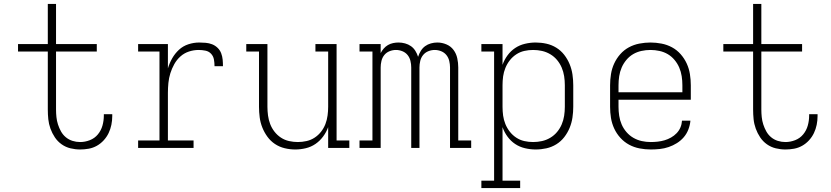

<svg xmlns="http://www.w3.org/2000/svg" viewBox="-20 -755 4240 980"><path d="M389 8Q364 8 339.5 2Q315 -4 294.5 -18.5Q274 -33 260 -54Q246 -75 237.5 -98.5Q229 -122 226.5 -146.5Q224 -171 224 -196V-492H72V-530H224V-735H266V-530H474V-492H266V-196Q266 -177 268 -157.5Q270 -138 276 -119.5Q282 -101 291.5 -84Q301 -67 316 -54.5Q331 -42 350 -36Q369 -30 389 -30Q414 -30 438.5 -39.5Q463 -49 479.5 -69Q496 -89 503 -114Q510 -139 510 -165Q510 -167 510 -168.5Q510 -170 510 -172H553Q553 -170 553 -167.5Q553 -165 553 -163Q553 -140 548.5 -118Q544 -96 534.5 -76Q525 -56 509.5 -39Q494 -22 474.5 -11Q455 0 433 4Q411 8 389 8Z M685 0V-38H794V-492H685V-530H837V-406Q845 -433 859 -457.5Q873 -482 893.5 -501Q914 -520 941.5 -529Q969 -538 997 -538Q1013 -538 1030 -536.5Q1047 -535 1062.5 -529Q1078 -523 1090.5 -511Q1103 -499 1109 -483Q1115 -467 1116.5 -450.5Q1118 -434 1118 -417H1075Q1075 -434 1072 -451Q1069 -468 1057.5 -480.5Q1046 -493 1028.5 -496.5Q1011 -500 994 -500Q969 -500 944.5 -492Q920 -484 901 -467Q882 -450 869.5 -427.5Q857 -405 849.5 -381Q842 -357 839.5 -331.5Q837 -306 837 -281V-38H968V0Z M1487 8Q1460 8 1433 1.5Q1406 -5 1383.5 -20Q1361 -35 1345 -57Q1329 -79 1319 -104Q1309 -129 1305.5 -156Q1302 -183 1302 -210V-492H1237V-530H1345V-210Q1345 -188 1348 -165.5Q1351 -143 1359 -122Q1367 -101 1381 -83Q1395 -65 1414 -52.5Q1433 -40 1455.5 -35Q1478 -30 1500 -30Q1522 -30 1544.5 -35Q1567 -40 1586 -52.5Q1605 -65 1619 -83Q1633 -101 1641 -122Q1649 -143 1652 -165.5Q1655 -188 1655 -210V-492H1590V-530H1698V-38H1763V0H1655V-106Q1646 -81 1629.5 -58.5Q1613 -36 1590.5 -20.5Q1568 -5 1541 1.5Q1514 8 1487 8Z M1815 0V-38H1881V-492H1815V-530H1923V-484Q1929 -496 1938.5 -507Q1948 -518 1960 -525Q1972 -532 1986 -535Q2000 -538 2014 -538Q2031 -538 2047.5 -533.5Q2064 -529 2077.5 -519.5Q2091 -510 2100 -495.5Q2109 -481 2114 -465Q2119 -481 2128 -495.5Q2137 -510 2150 -519.5Q2163 -529 2179.5 -533.5Q2196 -538 2212 -538Q2236 -538 2258.5 -528.5Q2281 -519 2295 -500Q2309 -481 2314 -457.5Q2319 -434 2319 -411V-38H2385V0H2277V-411Q2277 -427 2273 -444Q2269 -461 2258.5 -474Q2248 -487 2232 -493.5Q2216 -500 2199 -500Q2182 -500 2166 -493.5Q2150 -487 2139.5 -474Q2129 -461 2125 -444Q2121 -427 2121 -411V0H2079V-411Q2079 -427 2075 -444Q2071 -461 2060.5 -474Q2050 -487 2034 -493.5Q2018 -500 2001 -500Q1984 -500 1968 -493.5Q1952 -487 1941.5 -474Q1931 -461 1927 -444Q1923 -427 1923 -411V0Z M2437 205V167H2502V-492H2437V-530H2545V-424Q2554 -450 2570.5 -472.5Q2587 -495 2609.5 -510Q2632 -525 2659.5 -531.5Q2687 -538 2714 -538Q2742 -538 2769 -532Q2796 -526 2819.5 -511.5Q2843 -497 2860 -475Q2877 -453 2887.5 -427.5Q2898 -402 2902 -374.5Q2906 -347 2906 -320V-210Q2906 -183 2902 -155.5Q2898 -128 2887.5 -102.5Q2877 -77 2860 -55Q2843 -33 2819.5 -18.5Q2796 -4 2769 2Q2742 8 2714 8Q2687 8 2659.5 1.5Q2632 -5 2609.5 -20Q2587 -35 2570.5 -57.5Q2554 -80 2545 -106V167H2635V205ZM2701 -30Q2724 -30 2746.5 -35Q2769 -40 2789 -52Q2809 -64 2823.5 -81.5Q2838 -99 2847 -120Q2856 -141 2859.5 -164Q2863 -187 2863 -210V-320Q2863 -343 2859.5 -366Q2856 -389 2847 -410Q2838 -431 2823.5 -448.5Q2809 -466 2789 -478Q2769 -490 2746.5 -495Q2724 -500 2701 -500Q2678 -500 2656 -495Q2634 -490 2615 -477.5Q2596 -465 2582 -447Q2568 -429 2559.5 -408Q2551 -387 2548 -365Q2545 -343 2545 -320V-210Q2545 -187 2548 -165Q2551 -143 2559.5 -122Q2568 -101 2582 -83Q2596 -65 2615 -52.5Q2634 -40 2656 -35Q2678 -30 2701 -30Z M3302 8Q3273 8 3244.5 2.5Q3216 -3 3191 -16.5Q3166 -30 3146.5 -51.5Q3127 -73 3115 -99Q3103 -125 3098.5 -153Q3094 -181 3094 -210V-320Q3094 -348 3098.5 -376.5Q3103 -405 3115 -431Q3127 -457 3146 -478.5Q3165 -500 3190 -513.5Q3215 -527 3243.5 -532.5Q3272 -538 3300 -538Q3328 -538 3356.5 -532.5Q3385 -527 3410 -513.5Q3435 -500 3454 -478.5Q3473 -457 3485 -431Q3497 -405 3501.5 -376.5Q3506 -348 3506 -320V-246H3137V-210Q3137 -187 3140.5 -164Q3144 -141 3153 -120Q3162 -99 3177.5 -81Q3193 -63 3213 -51.5Q3233 -40 3255.5 -35Q3278 -30 3302 -30Q3319 -30 3337 -32Q3355 -34 3372 -39Q3389 -44 3405 -53Q3421 -62 3433.5 -75Q3446 -88 3453 -104.5Q3460 -121 3461 -139H3504Q3502 -116 3493.5 -94Q3485 -72 3470 -54.5Q3455 -37 3435 -24.5Q3415 -12 3393 -4.5Q3371 3 3348 5.5Q3325 8 3302 8ZM3463 -284V-320Q3463 -343 3459.5 -366Q3456 -389 3447 -410Q3438 -431 3423 -449Q3408 -467 3388.5 -478.5Q3369 -490 3346 -495Q3323 -500 3300 -500Q3277 -500 3254 -495Q3231 -490 3211.5 -478.5Q3192 -467 3177 -449Q3162 -431 3153 -410Q3144 -389 3140.5 -366Q3137 -343 3137 -320V-284Z M3989 8Q3964 8 3939.5 2Q3915 -4 3894.5 -18.5Q3874 -33 3860 -54Q3846 -75 3837.5 -98.5Q3829 -122 3826.5 -146.5Q3824 -171 3824 -196V-492H3672V-530H3824V-735H3866V-530H4074V-492H3866V-196Q3866 -177 3868 -157.5Q3870 -138 3876 -119.5Q3882 -101 3891.5 -84Q3901 -67 3916 -54.5Q3931 -42 3950 -36Q3969 -30 3989 -30Q4014 -30 4038.5 -39.5Q4063 -49 4079.5 -69Q4096 -89 4103 -114Q4110 -139 4110 -165Q4110 -167 4110 -168.5Q4110 -170 4110 -172H4153Q4153 -170 4153 -167.5Q4153 -165 4153 -163Q4153 -140 4148.5 -118Q4144 -96 4134.5 -76Q4125 -56 4109.5 -39Q4094 -22 4074.5 -11Q4055 0 4033 4Q4011 8 3989 8Z"/></svg>

Font: Iosevka Slab XLtEx
Style: Regular
Weight: 200
Width: 7
Monospace: yes
Designer: Belleve Invis
Foundry: Belleve Invis
Version: Version 11.1.0; ttfautohint (v1.8.3)